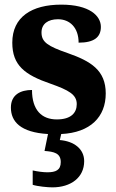

<svg xmlns="http://www.w3.org/2000/svg" viewBox="-20 -569 501 828"><path d="M206 239C285 239 343 197 343 126C343 73 299 40 238 35L244 9C370 3 436 -65 436 -166C436 -266 372 -305 272 -340C185 -370 159 -388 159 -429C159 -466 187 -486 230 -486C281 -486 319 -450 319 -385C385 -385 415 -408 415 -453C415 -501 366 -549 244 -549C117 -549 33 -496 33 -385C33 -287 87 -246 198 -208C277 -180 311 -161 311 -120C311 -83 287 -54 225 -54C160 -54 118 -94 118 -181C69 -181 27 -161 27 -105C27 -45 68 2 187 9L172 82C212 85 242 91 242 130C242 165 220 174 184 174C167 174 143 171 121 166V228C143 235 186 239 206 239Z"/></svg>

Font: Noto Serif Lao SemiCondensed ExtraBold
Style: Regular
Weight: 800
Width: 4
Designer: Monotype Design Team
Foundry: Monotype Imaging Inc.
Version: Version 2.003